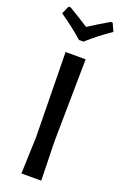

<svg xmlns="http://www.w3.org/2000/svg" viewBox="-164 -906 607 954"><g transform="rotate(20 139.5 -429.5)"><path d="M256 -859 275 -817Q203 -768 152 -721H128Q68 -774 4 -817L23 -859H34Q104 -817 139 -794Q182 -822 245 -859ZM192 -642 186 -202 191 0H86L93 -193L86 -642Z"/></g></svg>

Font: Alegreya Sans Medium
Style: Regular
Weight: 500
Designer: Juan Pablo del Peral
Foundry: Huerta Tipografica
Version: Version 2.007